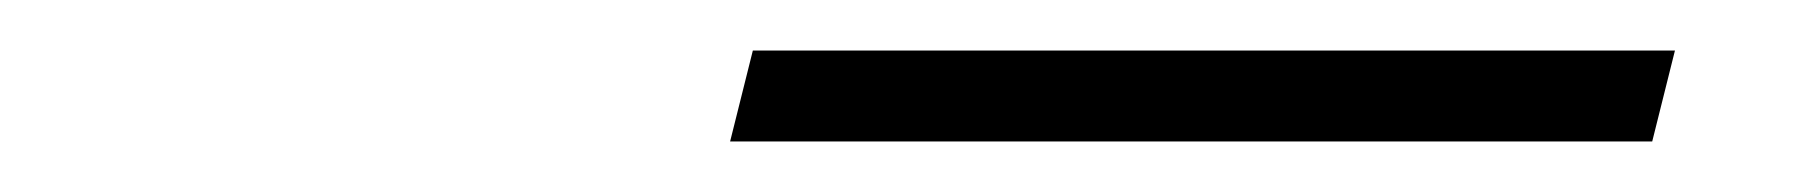

<svg xmlns="http://www.w3.org/2000/svg" viewBox="-20 -787 713 76"><path d="M634 -731H269L278 -767H643Z"/></svg>

Font: TypoPRO Sinkin Sans
Style: 200 X Light Italic
Weight: 200
Italic angle: -112°
Designer: Keith Bates
Foundry: K-Type
Version: Sinkin Sans (version 1.0)  by Keith Bates   •   © 2014   www